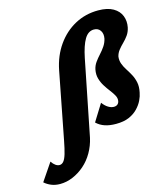

<svg xmlns="http://www.w3.org/2000/svg" viewBox="-336 -819 1058 1216"><g transform="rotate(-15 193.5 -211.0)"><path d="M-93 289Q-125 289 -150.5 278.5Q-176 268 -195 251L-117 136Q-105 154 -92 163Q-79 172 -66 172Q-51 172 -39.5 158.5Q-28 145 -18.5 113.5Q-9 82 1 29L86 -409Q104 -500 152 -568Q200 -636 269.5 -673.5Q339 -711 422 -711Q483 -711 520 -689.5Q557 -668 570.5 -633Q584 -598 576 -558Q570 -530 555.5 -509.5Q541 -489 523 -471.5Q505 -454 490.5 -435.5Q476 -417 471 -395Q468 -370 476 -348Q484 -326 498 -304.5Q512 -283 525 -259Q538 -235 544 -206Q550 -177 542 -140Q538 -117 525.5 -91Q513 -65 490 -41Q467 -17 432.5 -2Q398 13 347 13Q305 13 274 2.5Q243 -8 220 -30L289 -141Q306 -118 325 -106.5Q344 -95 361 -95Q377 -95 386 -103Q395 -111 397 -124Q400 -142 390 -160.5Q380 -179 364 -199.5Q348 -220 333 -244Q318 -268 310.5 -295Q303 -322 309 -353Q314 -378 329 -399Q344 -420 362 -439.5Q380 -459 394.5 -480.5Q409 -502 415 -528Q421 -559 407 -580Q393 -601 365 -601Q327 -601 303 -560.5Q279 -520 263 -441L164 55Q153 105 128 148.5Q103 192 67.5 223Q32 254 -9.5 271.5Q-51 289 -93 289Z"/></g></svg>

Font: Ysabeau Black
Style: Italic
Weight: 900
Italic angle: -12°
Version: Version 2.000;gftools[0.9.27.dev2+g8671c4b]